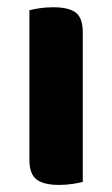

<svg xmlns="http://www.w3.org/2000/svg" viewBox="-20 -507 312 534"><path d="M61.8 -277.6H210.2V-1Q200.8 1.5 182.9 4.4Q164.9 7.3 144 7.3Q101.5 7.3 81.6 -7.9Q61.8 -23.1 61.8 -62.2ZM210.2 -230.4H61.8V-478.5Q71.3 -481.2 89.3 -484Q107.3 -486.8 128.2 -486.8Q171.4 -486.8 190.8 -471.9Q210.2 -457.1 210.2 -417.1Z"/></svg>

Font: Baloo Bhaijaan 2
Style: Regular
Weight: 400
Designer: Sanskriti Dholi, Noopur Datye and Ek Type
Foundry: Ek Type
Version: Version 1.701